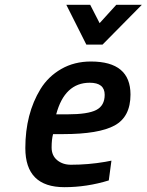

<svg xmlns="http://www.w3.org/2000/svg" viewBox="-20 -765 608 796"><path d="M274 -82Q346 -82 416 -94L442 -99L431 -17Q340 11 247 11Q85 11 85 -151Q85 -293 148 -396Q180 -448 234 -479Q288 -510 357 -510Q521 -510 521 -373Q521 -281 455.5 -245Q390 -209 242 -209H200Q194 -187 194 -153.5Q194 -120 217 -101Q240 -82 274 -82ZM260 -291Q344 -291 379 -309Q414 -327 414 -372Q414 -422 352 -422Q248 -422 213 -291ZM405 -580H338L255 -745H354L393 -669L462 -745H568Z"/></svg>

Font: Titillium Web
Style: SemiBold Italic
Weight: 600
Italic angle: -13°
Version: Version 1.001;PS 57.000;hotconv 1.0.70;makeotf.lib2.5.55311